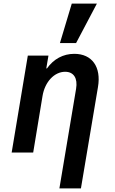

<svg xmlns="http://www.w3.org/2000/svg" viewBox="-20 -850 640 1070"><path d="M45 0H165L217 -315C230 -394 283 -450 343 -450C391 -450 414 -414 404 -355L311 200H431L526 -365C545 -477 493 -550 394 -550C332 -550 279 -521 242 -469H238L250 -540H135ZM520 -830H380L314 -610H404Z"/></svg>

Font: CommitMono
Style: Bold Italic
Weight: 700
Monospace: yes
Designer: Eigil Nikolajsen
Foundry: Eigil Nikolajsen
Version: Version 1.143